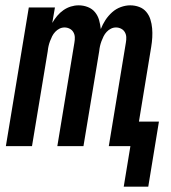

<svg xmlns="http://www.w3.org/2000/svg" viewBox="-20 -548 640 720"><path d="M444 152 469 0H388L452 -388Q454 -399 453.5 -409Q453 -419 448 -427.5Q443 -436 434 -440.5Q425 -445 415 -445Q405 -445 396 -440.5Q387 -436 380 -428.5Q373 -421 368.5 -412Q364 -403 360.5 -393.5Q357 -384 355 -375Q353 -366 352 -356L293 0H195L259 -388Q261 -399 260.5 -409Q260 -419 255 -427.5Q250 -436 241 -440.5Q232 -445 222 -445Q212 -445 203 -440.5Q194 -436 187 -428.5Q180 -421 175.5 -412Q171 -403 167.5 -393.5Q164 -384 162 -375Q160 -366 159 -356L100 0H2L88 -520H186L176 -462Q184 -476 194.5 -488.5Q205 -501 218 -510Q231 -519 245.5 -523.5Q260 -528 275 -528Q293 -528 309.5 -521.5Q326 -515 336.5 -502Q347 -489 351.5 -473Q356 -457 358 -439Q365 -457 375.5 -473Q386 -489 400.5 -502Q415 -515 433 -521.5Q451 -528 468 -528Q486 -528 502 -522Q518 -516 528.5 -503.5Q539 -491 544 -475Q549 -459 550.5 -442Q552 -425 551 -407.5Q550 -390 547 -372L501 -92H576L536 152Z"/></svg>

Font: Iosevka Semibold Extended
Style: Italic
Weight: 600
Width: 7
Italic angle: -9°
Monospace: yes
Designer: Belleve Invis
Foundry: Belleve Invis
Version: Version 32.5.0; ttfautohint (v1.8.4)